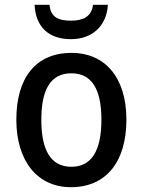

<svg xmlns="http://www.w3.org/2000/svg" viewBox="-20 -769 594 799"><path d="M429 -749H367C361 -698 323 -683 276 -683C223 -683 191 -697 186 -749H124C128 -659 181 -606 275 -606C366 -606 424 -663 429 -749ZM506 -271C506 -450 414 -549 278 -549C130 -549 48 -447 48 -271C48 -97 137 10 275 10C423 10 506 -97 506 -271ZM152 -270C152 -396 190 -464 277 -464C363 -464 402 -396 402 -271C402 -145 363 -75 277 -75C190 -75 152 -146 152 -270Z"/></svg>

Font: Noto Sans SemiCondensed Medium
Style: Regular
Weight: 500
Width: 4
Designer: Monotype Design Team
Foundry: Monotype Imaging Inc.
Version: Version 2.013